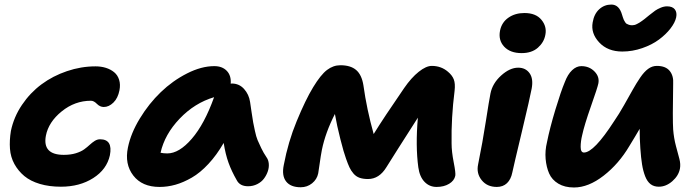

<svg xmlns="http://www.w3.org/2000/svg" viewBox="-20 -810 3060 842"><path d="M247.1 8.8Q195.8 8.8 154.8 -3.4Q113.8 -15.6 86.9 -37.8Q60.1 -60.1 43.2 -90.6Q26.4 -121.1 23.7 -157.7Q21 -194.3 27.8 -235.8Q40.5 -296.9 76.4 -350.1Q112.3 -403.3 162.1 -440.2Q211.9 -477.1 273.7 -498Q335.4 -519 398.9 -519Q423.3 -519 444.3 -512.5Q465.3 -505.9 480.7 -493.2Q496.1 -480.5 502.4 -460Q508.8 -439.5 503.9 -414.1Q497.1 -379.4 477.3 -360.1Q457.5 -340.8 435.1 -340.8Q418.5 -340.8 405 -354.5Q391.6 -368.2 378.9 -368.2Q308.1 -368.2 250.5 -321.5Q192.9 -274.9 181.2 -214.8Q165.5 -130.9 259.8 -130.9Q289.6 -130.9 312.5 -137.9Q335.4 -145 349.1 -155Q362.8 -165 373.5 -175Q384.3 -185.1 395.5 -192.1Q406.7 -199.2 418.9 -199.2Q475.6 -199.2 461.9 -128.9Q448.2 -66.9 388.9 -29.1Q329.6 8.8 247.1 8.8Z M679.7 9.8Q603 9.8 564.5 -40.3Q525.9 -90.3 541 -163.1Q553.7 -225.6 593.3 -290.5Q632.8 -355.5 685.1 -405.8Q737.3 -456.1 800.3 -488Q863.3 -520 919.9 -520Q954.6 -520 974.6 -499.3Q994.6 -478.5 991.7 -442.9L996.1 -443.8Q1028.8 -443.8 1050.3 -419.9Q1071.8 -396 1076.7 -362.8Q1078.1 -352.1 1083.3 -317.9Q1088.4 -283.7 1090.3 -273.2Q1092.3 -262.7 1097.9 -236.3Q1103.5 -210 1109.6 -195.6Q1115.7 -181.2 1125.7 -160.4Q1135.7 -139.6 1148.9 -120.1Q1157.2 -108.9 1158.7 -92.3Q1160.2 -75.7 1154.5 -58.8Q1148.9 -42 1137.9 -27.1Q1127 -12.2 1108.4 -2.7Q1089.8 6.8 1067.9 6.8Q1031.7 6.8 1018.1 -20Q995.6 -59.1 982.2 -96.2Q968.8 -133.3 960.9 -183.1Q930.2 -129.9 894 -91.1Q857.9 -52.2 821 -31Q784.2 -9.8 749.5 0Q714.8 9.8 679.7 9.8ZM713.9 -137.2Q765.6 -137.2 821 -201.4Q876.5 -265.6 918.9 -383.8Q833.5 -358.4 767.8 -289.6Q702.1 -220.7 684.1 -140.1Q697.3 -137.2 713.9 -137.2Z M1298.8 11.2Q1254.4 11.2 1234.6 -14.4Q1214.8 -40 1224.6 -86.9Q1243.7 -188 1280.8 -277.8Q1319.8 -372.6 1353.3 -427.5Q1386.7 -482.4 1414.1 -503.2Q1441.4 -523.9 1472.7 -523.9Q1517.6 -523.9 1542 -502.9Q1566.4 -481.9 1573.7 -436Q1588.4 -330.1 1618.7 -222.2Q1662.6 -293.5 1752.4 -423.8Q1783.7 -469.2 1816.2 -495.1Q1848.6 -521 1873.5 -521Q1915 -521 1944.8 -495.1Q1963.4 -479.5 1970.2 -461.4Q1977.1 -443.4 1973.6 -412.1Q1958.5 -293 1960.4 -181.2Q1960.4 -145.5 1969.7 -98.1Q1979 -50.8 1976.6 -39.1Q1972.2 -17.6 1949.5 -3.9Q1926.8 9.8 1894.5 9.8Q1863.3 9.8 1841.8 -12.5Q1820.3 -34.7 1814.5 -76.2Q1801.8 -169.4 1812.5 -293.9Q1709 -132.3 1674.8 -77.1Q1643.1 -24.9 1593.8 -24.9Q1571.8 -24.9 1556.4 -30.5Q1541 -36.1 1530 -49.1Q1519 -62 1512.5 -76.2Q1505.9 -90.3 1497.6 -113.8Q1487.8 -140.1 1472.7 -199.7Q1457.5 -259.3 1448.7 -310.1Q1407.2 -229 1391.6 -152.8Q1386.7 -127.4 1381.8 -92Q1377 -56.6 1375.5 -49.8Q1370.1 -23.4 1348.6 -6.1Q1327.1 11.2 1298.8 11.2Z M2267.6 -577.1Q2217.3 -577.1 2190.9 -605.5Q2164.6 -633.8 2172.9 -675.8Q2180.2 -711.9 2209.5 -732.4Q2238.8 -752.9 2279.8 -752.9Q2330.1 -752.9 2354.5 -723.1Q2378.9 -693.4 2371.6 -657.2Q2365.7 -624.5 2338.9 -600.8Q2312 -577.1 2267.6 -577.1ZM2158.7 9.8Q2116.2 9.8 2092.3 -20Q2068.4 -49.8 2076.7 -88.9Q2096.7 -187.5 2110.8 -279.1Q2125 -370.6 2130.9 -399.9Q2139.6 -444.3 2177.7 -478.8Q2215.8 -513.2 2252.4 -513.2Q2285.2 -513.2 2302.5 -488.8Q2319.8 -464.4 2311.5 -420.9Q2304.7 -383.8 2268.6 -232.4Q2232.4 -81.1 2226.6 -53.2Q2220.7 -23.4 2203.4 -6.8Q2186 9.8 2158.7 9.8Z M2709 -584Q2645 -584 2607.7 -624Q2570.3 -664.1 2579.1 -711.9Q2585.4 -749 2607.9 -769.5Q2630.4 -790 2661.1 -790Q2695.3 -790 2708 -745.1Q2708.5 -743.2 2711.4 -734.4Q2714.4 -725.6 2715.6 -723.1Q2716.8 -720.7 2720.5 -714.4Q2724.1 -708 2727.8 -705.8Q2731.4 -703.6 2737.8 -701.4Q2744.1 -699.2 2752 -699.2Q2756.8 -699.2 2762.2 -700.4Q2767.6 -701.7 2773.4 -704.8Q2779.3 -708 2783.7 -710.4Q2788.1 -712.9 2795.4 -718.3Q2802.7 -723.6 2806.2 -726.3Q2809.6 -729 2817.6 -735.6Q2825.7 -742.2 2828.1 -744.1Q2843.8 -756.8 2853.3 -763.4Q2862.8 -770 2877.2 -776.1Q2891.6 -782.2 2905.3 -782.2Q2929.2 -782.2 2939.5 -768.8Q2949.7 -755.4 2945.3 -733.9Q2940.4 -710.9 2920.4 -685.1Q2900.4 -659.2 2869.9 -636.5Q2839.4 -613.8 2796.4 -598.9Q2753.4 -584 2709 -584ZM2497.1 12.2Q2456.5 12.2 2428.5 -4.6Q2400.4 -21.5 2388.2 -49.3Q2376 -77.1 2372.8 -113Q2369.6 -148.9 2378.9 -187Q2391.1 -248 2415.5 -328.9Q2439.9 -409.7 2457 -450.2Q2469.7 -483.9 2488.8 -502Q2507.8 -520 2529.3 -520Q2564 -520 2586.9 -496.8Q2609.9 -473.6 2604 -443.8Q2600.6 -426.3 2571.5 -343.8Q2542.5 -261.2 2533.2 -217.8Q2526.4 -190.4 2526.4 -165.8Q2526.4 -141.1 2541 -141.1Q2584.5 -141.1 2673.3 -278.8Q2694.3 -309.1 2717 -349.4Q2739.7 -389.6 2754.9 -416.7Q2770 -443.8 2787.4 -469.5Q2804.7 -495.1 2822.5 -508.1Q2840.3 -521 2860.4 -521Q2898.9 -521 2916.7 -499.3Q2934.6 -477.5 2932.1 -441.9Q2929.2 -284.7 2932.1 -242.2Q2935.1 -204.1 2944.3 -169.7Q2953.6 -135.3 2959.5 -112.8Q2965.3 -90.3 2961.9 -70.8Q2956.1 -39.6 2928.5 -15.4Q2900.9 8.8 2869.1 8.8Q2847.7 8.8 2833 -2.4Q2818.4 -13.7 2809.3 -36.9Q2800.3 -60.1 2795.7 -88.9Q2791 -117.7 2788.1 -160.2Q2785.2 -201.7 2785.2 -245.1Q2779.3 -235.4 2764.6 -210.2Q2750 -185.1 2740.2 -169.9Q2693.8 -91.3 2627.2 -39.6Q2560.5 12.2 2497.1 12.2Z"/></svg>

Font: Shantell Sans Normal
Style: Bold Italic
Weight: 700
Italic angle: -11.31°
Designer: Stephen Nixon, Anya Danilova, Shantell Martin
Foundry: Arrow Type
Version: Version 1.006;[559af2be0]